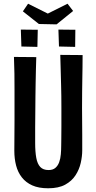

<svg xmlns="http://www.w3.org/2000/svg" viewBox="-20 -1002 518 1032"><path d="M239 10Q188 10 153.5 -5.5Q119 -21 97.5 -48.5Q76 -76 66.5 -112.5Q57 -149 57 -192Q57 -227 57.5 -269.5Q58 -312 58 -355Q58 -398 58 -432Q58 -477 58 -520Q58 -563 57.5 -606.5Q57 -650 55 -696L175 -695Q174 -662 173 -625.5Q172 -589 171.5 -553Q171 -517 170.5 -484.5Q170 -452 170 -426Q170 -397 169.5 -369Q169 -341 169 -316Q169 -291 169 -270Q169 -249 169 -234Q169 -186 175 -153.5Q181 -121 196.5 -104.5Q212 -88 241 -88Q264 -88 277.5 -99.5Q291 -111 298 -130Q305 -149 307 -173Q309 -197 309 -221Q309 -231 309.5 -255.5Q310 -280 310 -321.5Q310 -363 310 -424Q310 -488 308.5 -540.5Q307 -593 306 -634.5Q305 -676 304 -707L424 -706Q424 -673 423.5 -642.5Q423 -612 422.5 -580Q422 -548 421.5 -510Q421 -472 421 -422Q422 -337 422 -277Q422 -217 422 -194Q422 -162 414 -126.5Q406 -91 386 -60Q366 -29 330.5 -9.5Q295 10 239 10ZM284 -871 189 -873 103 -941 131 -982 237 -929 343 -982 373 -943ZM181 -750 95 -752 92 -843 183 -842ZM384 -750 297 -752 294 -843 385 -842Z"/></svg>

Font: Truculenta
Style: Bold
Weight: 700
Designer: Ivan Castro, Eva Sanz & Omnibus-Type Team
Foundry: Omnibus-Type
Version: Version 1.002